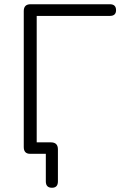

<svg xmlns="http://www.w3.org/2000/svg" viewBox="-20 -725 574 905"><path d="M225 160Q196 160 196 130V0H122Q92 0 92 -32V-673Q92 -705 124 -705H498Q527 -705 527 -677Q527 -650 498 -650H153V-54H220Q253 -54 253 -21V130Q253 160 225 160Z"/></svg>

Font: Nunito Light
Style: Regular
Weight: 300
Designer: Vernon Adams
Foundry: Vernon Adams
Version: Version 3.601; ttfautohint (v1.8.2.53-6de2)